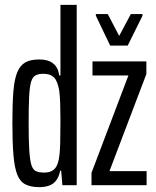

<svg xmlns="http://www.w3.org/2000/svg" viewBox="-20 -763 643 791"><path d="M142 8Q108 8 85.5 -3Q63 -14 51.5 -42.5Q40 -71 35.5 -123Q31 -175 31 -256Q31 -334 35 -385Q39 -436 51 -465Q63 -494 84.5 -506Q106 -518 141 -518Q166 -518 183 -511Q200 -504 210.5 -489.5Q221 -475 224 -452H229V-743H296V0H237L232 -60H228Q222 -31 209 -16.5Q196 -2 178.5 3Q161 8 142 8ZM163 -52Q187 -52 201.5 -64Q216 -76 222 -105Q227 -132 228 -171Q229 -210 229 -267Q229 -305 228 -336.5Q227 -368 224 -390Q217 -430 202 -444.5Q187 -459 159 -459Q139 -459 126.5 -452.5Q114 -446 108 -425.5Q102 -405 100 -364Q98 -323 98 -255Q98 -187 100.5 -146Q103 -105 109 -84.5Q115 -64 128 -58Q141 -52 163 -52ZM357 0V-51L509 -452H361V-510H583V-458L431 -58H584V0ZM434 -575 375 -698V-705H424L471 -615L519 -705H567V-698L506 -575Z"/></svg>

Font: Saira UltraCondensed Medium
Style: Regular
Weight: 500
Width: 1
Designer: Hector Gatti with collaboration of the Omnibus-Type team
Foundry: Omnibus-Type
Version: Version 1.101